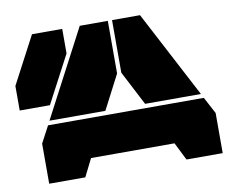

<svg xmlns="http://www.w3.org/2000/svg" viewBox="-77 -797 1071 895"><g transform="rotate(-10 458.5 -350.0)"><path d="M271 -700.2V-584L152.8 -359.9H9.8V-476.1L127.9 -700.2ZM85.9 0V-189.9L127.9 -269H865.2L907.2 -189.9V0H735.8L693.8 -84H298.8L256.8 0ZM138.2 -289.1 354 -700.2H486.8V-451.2L402.8 -289.1ZM506.8 -451.2V-700.2H639.2L855 -289.1H590.8Z"/></g></svg>

Font: Nastup Basic
Style: Regular
Weight: 400
Designer: Maksym Kobuzan
Foundry: Zakznak
Version: Version 1.020;FEAKit 1.0